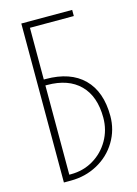

<svg xmlns="http://www.w3.org/2000/svg" viewBox="-115 -813 623 875"><g transform="rotate(-15 196.5 -375.0)"><path d="M75 -750H315V-721H108V-477H117Q233 -477 295.5 -415Q358 -353 358 -238Q358 -173 325 -118Q292 -63 234.5 -31.5Q177 0 108 0H75ZM116 -28Q174 -28 221.5 -56Q269 -84 297 -132.5Q325 -181 325 -239Q325 -340 270.5 -394.5Q216 -449 116 -449H108V-28Z"/></g></svg>

Font: Poiret One
Style: Regular
Weight: 400
Designer: Denis Masharov (denis.masharov@gmail.com), Cyreal (Charset Expansion)
Foundry: Denis Masharov
Version: Version 1.101